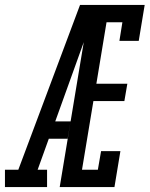

<svg xmlns="http://www.w3.org/2000/svg" viewBox="-67 -755 604 775"><path d="M-47 0V-70H7L256 -735H324Q303 -674 281 -612.5Q259 -551 237 -490L156 -265H218L206 -195H130L85 -70H123V0ZM174 0 296 -735H517L493 -590H415L427 -665H363L322 -417H447L435 -347H310L264 -70H328L341 -145H419L395 0Z"/></svg>

Font: Iosevka Slab Oblique
Style: Regular
Weight: 400
Italic angle: -9°
Monospace: yes
Designer: Belleve Invis
Foundry: Belleve Invis
Version: Version 11.1.1; ttfautohint (v1.8.3)